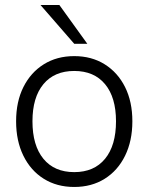

<svg xmlns="http://www.w3.org/2000/svg" viewBox="-20 -734 590 763"><path d="M141 -714H216L327 -560H275ZM44 -252Q44 -330 73 -388Q102 -446 154 -478.5Q206 -511 275 -511Q344 -511 396 -478.5Q448 -446 477 -388Q506 -330 506 -252Q506 -174 477 -115Q448 -56 396 -23.5Q344 9 275 9Q206 9 154 -23.5Q102 -56 73 -115Q44 -174 44 -252ZM441 -252Q441 -347 397.5 -399.5Q354 -452 275 -452Q196 -452 152.5 -399.5Q109 -347 109 -252Q109 -156 152.5 -103Q196 -50 275 -50Q354 -50 397.5 -103Q441 -156 441 -252Z"/></svg>

Font: Overused Grotesk Book
Style: Regular
Weight: 350
Version: Version 0.003